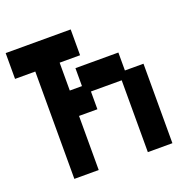

<svg xmlns="http://www.w3.org/2000/svg" viewBox="-156 -748 867 874"><g transform="rotate(-20 277.5 -311.5)"><path d="M59 11V-509H-39V-634H276V-509H177V-374H236V-461H444V-374H534V11H415V-337H266V-251H177V11Z"/></g></svg>

Font: Pixelify Sans SemiBold
Style: Regular
Weight: 600
Designer: Stefie Justprince
Foundry: Typecalism Foundryline
Version: Version 1.000